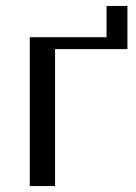

<svg xmlns="http://www.w3.org/2000/svg" viewBox="-20 -625 458 645"><path d="M165 -460V0H80V-500H338V-605H408V-460Z"/></svg>

Font: Tenor Sans
Style: Regular
Weight: 400
Designer: Denis Masharov
Foundry: Denis Masharov
Version: Version 1.1